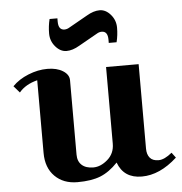

<svg xmlns="http://www.w3.org/2000/svg" viewBox="-54 -814 835 881"><g transform="rotate(-5 363.5 -373.5)"><path d="M274 -454V-111Q274 -80 293 -63Q312 -46 346 -46Q380 -46 412 -74Q444 -102 444 -147V-500H594V-111Q594 -84 607 -68.5Q620 -53 647 -53Q674 -53 709 -82L727 -58Q647 15 564 15Q481 15 454 -59Q415 -18 373.5 -1.5Q332 15 267.5 15Q203 15 163.5 -24.5Q124 -64 124 -132V-467Q69 -453 40 -418L13 -449Q42 -479 86.5 -497Q131 -515 174.5 -515Q218 -515 246 -497.5Q274 -480 274 -454ZM466 -609V-624Q466 -663 438 -663Q426 -663 415 -656L330 -608Q298 -589 270 -589Q242 -589 219.5 -615Q197 -641 197 -675.5Q197 -710 205 -742H241V-727Q241 -688 269 -688Q281 -688 292 -695L377 -743Q409 -762 437 -762Q465 -762 487.5 -736Q510 -710 510 -675.5Q510 -641 502 -609Z"/></g></svg>

Font: Croissant One
Style: Regular
Weight: 400
Designer: Eduardo Rodriguez Tunni
Foundry: Eduardo Rodriguez Tunni
Version: Version 1.001